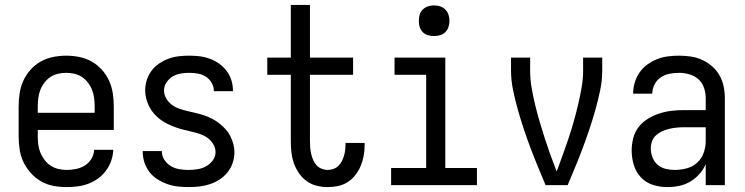

<svg xmlns="http://www.w3.org/2000/svg" viewBox="-20 -755 3040 783"><path d="M252 8Q225 8 198 3Q171 -2 147.5 -15.5Q124 -29 105.5 -49.5Q87 -70 75.5 -94.5Q64 -119 60 -146Q56 -173 56 -200V-320Q56 -347 60 -374Q64 -401 75 -425.5Q86 -450 104.5 -470.5Q123 -491 146 -504Q169 -517 196 -522.5Q223 -528 250 -528Q277 -528 304 -522.5Q331 -517 354 -504Q377 -491 395.5 -470.5Q414 -450 425 -425.5Q436 -401 440 -374Q444 -347 444 -320V-225H134V-200Q134 -183 136 -166Q138 -149 144.5 -133Q151 -117 161.5 -103Q172 -89 186.5 -79.5Q201 -70 218 -66Q235 -62 252 -62Q271 -62 290.5 -66Q310 -70 326 -80Q342 -90 352.5 -107Q363 -124 364 -144H442Q441 -121 433.5 -99.5Q426 -78 412.5 -59.5Q399 -41 380.5 -27.5Q362 -14 341 -6Q320 2 297 5Q274 8 252 8ZM366 -295V-320Q366 -337 364 -354Q362 -371 356 -387Q350 -403 339.5 -417Q329 -431 315 -440.5Q301 -450 284 -454Q267 -458 250 -458Q233 -458 216 -454Q199 -450 185 -440.5Q171 -431 160.5 -417Q150 -403 144 -387Q138 -371 136 -354Q134 -337 134 -320V-295Z M749 8Q727 8 705 5.5Q683 3 662 -4.5Q641 -12 622 -24Q603 -36 589.5 -53.5Q576 -71 569 -92.5Q562 -114 562 -136V-139H640V-138Q640 -119 650.5 -103Q661 -87 677 -77.5Q693 -68 711.5 -65Q730 -62 749 -62Q767 -62 785.5 -65Q804 -68 820 -76.5Q836 -85 847.5 -100.5Q859 -116 859 -134Q859 -152 849.5 -167.5Q840 -183 826 -193Q812 -203 795.5 -208.5Q779 -214 762 -218Q745 -222 728.5 -226Q712 -230 695.5 -236Q679 -242 663.5 -249.5Q648 -257 634 -267.5Q620 -278 608.5 -291Q597 -304 589 -319.5Q581 -335 576.5 -352Q572 -369 572 -386Q572 -408 578.5 -428.5Q585 -449 598 -466.5Q611 -484 629 -496Q647 -508 667 -515.5Q687 -523 708.5 -525.5Q730 -528 751 -528Q773 -528 794 -525.5Q815 -523 835.5 -515.5Q856 -508 873.5 -495.5Q891 -483 904 -466Q917 -449 923.5 -428Q930 -407 930 -386V-383H852V-384Q852 -402 843 -417.5Q834 -433 819 -442.5Q804 -452 786.5 -455Q769 -458 751 -458Q734 -458 716.5 -455Q699 -452 684 -443Q669 -434 659 -419Q649 -404 649 -386Q649 -369 658 -353.5Q667 -338 681 -327.5Q695 -317 711.5 -311.5Q728 -306 745 -302Q762 -298 779 -294Q796 -290 812.5 -284.5Q829 -279 844.5 -271Q860 -263 873.5 -252.5Q887 -242 899 -229Q911 -216 919 -200.5Q927 -185 931.5 -168Q936 -151 936 -134Q936 -112 929 -91Q922 -70 908 -52.5Q894 -35 875.5 -23Q857 -11 836 -4Q815 3 793 5.5Q771 8 749 8Z M1316 8Q1294 8 1271.5 2.5Q1249 -3 1230.5 -16.5Q1212 -30 1199 -49Q1186 -68 1178.5 -89.5Q1171 -111 1168.5 -133.5Q1166 -156 1166 -179V-450H1070V-520H1166V-735H1244V-520H1420V-450H1244V-179Q1244 -166 1245 -153Q1246 -140 1249 -127.5Q1252 -115 1257 -103Q1262 -91 1270.5 -81.5Q1279 -72 1291.5 -67Q1304 -62 1316 -62Q1328 -62 1339.5 -66Q1351 -70 1359.5 -78Q1368 -86 1373.5 -96.5Q1379 -107 1382.5 -118.5Q1386 -130 1387.5 -142Q1389 -154 1389 -166V-172H1467V-162Q1467 -140 1463 -119Q1459 -98 1451 -78.5Q1443 -59 1429.5 -41.5Q1416 -24 1398 -12.5Q1380 -1 1359 3.5Q1338 8 1316 8Z M1575 0V-70H1718V-450H1589V-520H1796V-70H1925V0ZM1750 -608Q1737 -608 1725 -611.5Q1713 -615 1704 -624Q1695 -633 1691.5 -645Q1688 -657 1688 -670Q1688 -683 1691.5 -695Q1695 -707 1704 -716Q1713 -725 1725 -729Q1737 -733 1750 -733Q1763 -733 1775 -729Q1787 -725 1796 -716Q1805 -707 1809 -695Q1813 -683 1813 -670Q1813 -657 1809 -645Q1805 -633 1796 -624Q1787 -615 1775 -611.5Q1763 -608 1750 -608Z M2205 0Q2189 -38 2173.5 -75.5Q2158 -113 2143.5 -151.5Q2129 -190 2116 -229Q2103 -268 2092 -307Q2081 -346 2072.5 -386.5Q2064 -427 2064 -468V-520H2142V-468Q2142 -432 2148 -397Q2154 -362 2162.5 -327Q2171 -292 2181 -258Q2191 -224 2202 -190Q2213 -156 2225 -122.5Q2237 -89 2250 -56L2253 -63Q2265 -96 2277 -129Q2289 -162 2300 -195Q2311 -228 2320.5 -262Q2330 -296 2338 -330Q2346 -364 2352 -398.5Q2358 -433 2358 -468V-520H2436V-468Q2436 -427 2427.5 -386.5Q2419 -346 2408 -307Q2397 -268 2384 -229Q2371 -190 2356.5 -151.5Q2342 -113 2326.5 -75.5Q2311 -38 2295 0Z M2702 8Q2672 8 2643 -1Q2614 -10 2593.5 -32Q2573 -54 2564.5 -83Q2556 -112 2556 -141Q2556 -167 2562.5 -192Q2569 -217 2584.5 -237Q2600 -257 2622 -270.5Q2644 -284 2668.5 -292Q2693 -300 2718 -303Q2743 -306 2769 -306H2858V-355Q2858 -376 2851 -397Q2844 -418 2828 -432Q2812 -446 2791 -452Q2770 -458 2749 -458Q2729 -458 2709.5 -454Q2690 -450 2674 -439Q2658 -428 2649 -410Q2640 -392 2640 -373H2562Q2562 -396 2568.5 -418Q2575 -440 2588 -459Q2601 -478 2619.5 -491.5Q2638 -505 2659 -513.5Q2680 -522 2703 -525Q2726 -528 2749 -528Q2773 -528 2797 -524.5Q2821 -521 2843 -511Q2865 -501 2883.5 -485Q2902 -469 2914 -448Q2926 -427 2931 -403Q2936 -379 2936 -355V0H2858V-86Q2849 -64 2832.5 -45.5Q2816 -27 2795 -14.5Q2774 -2 2750 3Q2726 8 2702 8ZM2732 -62Q2756 -62 2780.5 -68.5Q2805 -75 2823 -91.5Q2841 -108 2849.5 -131.5Q2858 -155 2858 -180V-236H2769Q2754 -236 2738.5 -234.5Q2723 -233 2708.5 -229.5Q2694 -226 2680 -219.5Q2666 -213 2655 -203Q2644 -193 2639 -178.5Q2634 -164 2634 -149Q2634 -131 2641 -113Q2648 -95 2662 -83Q2676 -71 2694.5 -66.5Q2713 -62 2732 -62Z"/></svg>

Font: Iosevka Curly
Style: Regular
Weight: 400
Monospace: yes
Designer: Belleve Invis
Foundry: Belleve Invis
Version: Version 22.1.2; ttfautohint (v1.8.4)